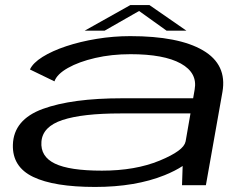

<svg xmlns="http://www.w3.org/2000/svg" viewBox="-20 -733 996 760"><path d="M700.5 0 703 -76Q674.5 -57 631.5 -39.5Q516 7 356.5 7Q194 7 111.2 -32.8Q28.5 -72.5 31 -160Q34 -259.5 149.2 -301.8Q264.5 -344 464 -344H744.5L750.5 -378.5Q762.5 -444.5 695.8 -481.5Q629 -518.5 496.5 -518.5Q421.5 -518.5 356.8 -503.5Q292 -488.5 248.8 -464Q205.5 -439.5 195.5 -411L98.5 -458Q110.5 -484 148.5 -507.8Q186.5 -531.5 242 -550Q297.5 -568.5 363 -579.2Q428.5 -590 495.5 -590Q687 -590 783.2 -533.8Q879.5 -477.5 860.5 -369L795 0ZM714.5 -172 734 -284H457Q306.5 -284 227.5 -258Q148.5 -232 144 -172Q139.5 -113.5 197.2 -85.5Q255 -57.5 383.5 -57.5Q515.5 -57.5 611.8 -97.2Q708 -137 714 -172ZM315 -611.5 496 -713H571.5L718 -611.5H639.5L530.5 -689.5L394 -611.5Z"/></svg>

Font: Anybody UltraExpanded Regular
Style: Italic
Weight: 400
Width: 9
Italic angle: -10°
Designer: Tyler Finck
Foundry: Etcetera Type Company
Version: Version 1.010; ttfautohint (v1.8.3) -l 8 -r 50 -G 200 -x 14 